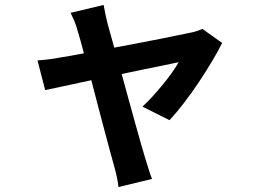

<svg xmlns="http://www.w3.org/2000/svg" viewBox="-20 -655 1040 778"><path d="M557 -223Q576 -240 597.5 -263.5Q619 -287 639.5 -312Q660 -337 677 -361Q694 -385 704 -403Q695 -401 673 -396.5Q651 -392 620 -385.5Q589 -379 551 -371.5Q513 -364 473 -355Q487 -304 501.5 -251Q516 -198 529 -151.5Q542 -105 552.5 -68Q563 -31 569 -12Q571 -5 574.5 5.5Q578 16 581.5 28Q585 40 589 51.5Q593 63 596 70L460 103Q458 83 453 60Q448 37 442 16Q436 -4 426 -41.5Q416 -79 403.5 -126Q391 -173 377 -226Q363 -279 350 -330Q287 -316 236.5 -305.5Q186 -295 163 -290L132 -410Q156 -412 177.5 -414.5Q199 -417 224 -422Q235 -424 260 -428Q285 -432 320 -439Q305 -497 294 -532Q289 -552 281.5 -569.5Q274 -587 266 -603L400 -635Q403 -617 407 -598Q411 -579 416 -559L443 -462Q491 -471 539 -480Q587 -489 629 -497.5Q671 -506 702.5 -512.5Q734 -519 749 -522Q777 -527 800 -538L880 -481Q864 -448 838.5 -405.5Q813 -363 784 -319.5Q755 -276 724 -236Q693 -196 667 -168Z"/></svg>

Font: SpoqaHanSansJP-Bold
Style: Regular
Weight: 700
Designer: [Source Han Sans]
Ryoko NISHIZUKA  (kana & ideographs); Paul D. Hunt (Latin, Greek & Cyrillic); Wenlong ZHANG  (bopomofo
Foundry: Spoqa (http://bi.spoqa.com)
Version: Version 1.002.20150607